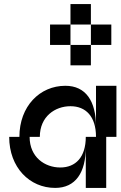

<svg xmlns="http://www.w3.org/2000/svg" viewBox="-20 -920 590 940"><path d="M75 -250H25C25 -100 125 0 250 0C350 0 400 -75 400 -200V0H500V-250H550V-500H450V-300C450 -425 400 -500 300 -500C175 -500 75 -400 75 -250ZM125 -250H175C175 -350 250 -400 325 -400C400 -400 450 -350 450 -250H400C400 -150 350 -100 275 -100C200 -100 125 -150 125 -250ZM225 -700H325V-800H225ZM325 -600H425V-700H325ZM325 -800H425V-900H325ZM425 -700H525V-800H425Z"/></svg>

Font: LS-VG5000 Shifted
Style: Regular
Weight: 400
Designer: Justin Bihan, 2021
Foundry: Justin Bihan, 2021
Version: Version 1.000;Glyphs 3.1.2 (3151)